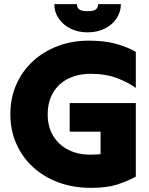

<svg xmlns="http://www.w3.org/2000/svg" viewBox="-20 -894 720 926"><path d="M416 -148Q355 -148 308.5 -172Q262 -196 236 -239.5Q210 -283 210 -343Q210 -403 236 -447Q262 -491 309 -514.5Q356 -538 417 -538Q490 -538 545 -517Q600 -496 635 -470V-644Q595 -667 540 -682.5Q485 -698 408 -698Q328 -698 259 -672Q190 -646 138.5 -598.5Q87 -551 58.5 -486Q30 -421 30 -343Q30 -265 59 -200Q88 -135 140 -87.5Q192 -40 263 -14Q334 12 418 12Q495 12 545 -4Q595 -20 635 -42V-216Q600 -191 544.5 -169.5Q489 -148 416 -148ZM465 -90H635V-397H316V-259H465ZM402 -738Q449 -738 485 -756Q521 -774 542 -805Q563 -836 563 -874H453Q453 -857 442 -848.5Q431 -840 402 -840Q374 -840 362.5 -848.5Q351 -857 351 -874H242Q242 -836 263 -805Q284 -774 320 -756Q356 -738 402 -738Z"/></svg>

Font: Roundo Variable
Style: Regular
Weight: 200
Designer: Shiva Nallaperumal
Foundry: Indian Type Foundry
Version: Version 2.000